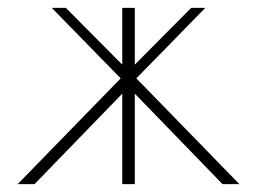

<svg xmlns="http://www.w3.org/2000/svg" viewBox="-20 -470 656 490"><path d="M292 -450H324V-305L468 -450H504L328 -270L591 0H548L324 -231V0H292V-231L68 0H25L288 -270L112 -450H148L292 -305Z"/></svg>

Font: Poiret One
Style: Regular
Weight: 400
Designer: Denis Masharov
Foundry: Denis Masharov
Version: Version 1.001